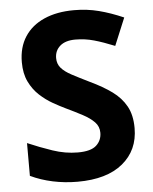

<svg xmlns="http://www.w3.org/2000/svg" viewBox="-53 -768 656 823"><g transform="rotate(-5 275.5 -357.0)"><path d="M511 -198Q511 -103 442.5 -46.5Q374 10 248 10Q193 10 141.5 -1Q90 -12 46 -33V-174Q97 -152 151.5 -133.5Q206 -115 260 -115Q316 -115 339.5 -136.5Q363 -158 363 -191Q363 -218 344.5 -237Q326 -256 295 -272.5Q264 -289 224 -308Q199 -320 170 -336.5Q141 -353 114.5 -377.5Q88 -402 71 -437Q54 -472 54 -521Q54 -585 83.5 -630.5Q113 -676 167.5 -700Q222 -724 296 -724Q352 -724 402.5 -711Q453 -698 508 -674L459 -556Q410 -576 371 -587Q332 -598 291 -598Q248 -598 225 -578Q202 -558 202 -526Q202 -501 217 -483.5Q232 -466 262 -450Q292 -434 337 -412Q392 -386 430.5 -358Q469 -330 490 -292Q511 -254 511 -198Z"/></g></svg>

Font: Noto Sans Kawi
Style: Bold
Weight: 700
Designer: Fadhl Haqq
Version: Version 1.000